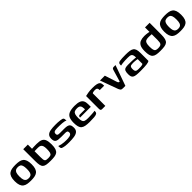

<svg xmlns="http://www.w3.org/2000/svg" viewBox="436 -2017 3534 3534"><g transform="rotate(-45 2203.5 -249.5)"><path d="M258 6Q205 6 164 -1.5Q123 -9 94.5 -30.5Q66 -52 51 -93Q36 -134 36 -199Q36 -264 51 -305Q66 -346 94.5 -367.5Q123 -389 164 -396.5Q205 -404 258 -404Q312 -404 352.5 -396.5Q393 -389 421 -367.5Q449 -346 463.5 -305Q478 -264 478 -199Q478 -133 463.5 -92.5Q449 -52 421 -30.5Q393 -9 352 -1.5Q311 6 258 6ZM258 -55Q290 -55 311.5 -66Q333 -77 344 -108Q355 -139 355 -199Q355 -259 344 -290Q333 -321 311.5 -332Q290 -343 258 -343Q227 -343 205 -332Q183 -321 171 -290Q159 -259 159 -199Q159 -139 171 -108Q183 -77 205 -66Q227 -55 258 -55Z M772 4Q708 4 667 -3Q626 -10 604 -30Q582 -50 573.5 -89Q565 -128 565 -193L564 -505H684V-396Q689 -396 702.5 -397Q716 -398 734.5 -398.5Q753 -399 772 -399.5Q791 -400 807 -400Q882 -400 923 -381Q964 -362 980.5 -317.5Q997 -273 997 -198Q997 -127 983 -86.5Q969 -46 941 -26.5Q913 -7 870.5 -1.5Q828 4 772 4ZM773 -62Q815 -62 836.5 -71.5Q858 -81 866.5 -111Q875 -141 875 -203Q875 -253 865 -281Q855 -309 833.5 -321Q812 -333 776 -333Q766 -333 752 -333Q738 -333 724 -332.5Q710 -332 699.5 -331.5Q689 -331 685 -331V-177Q685 -140 688 -117Q691 -94 700 -82Q709 -70 726.5 -66Q744 -62 773 -62Z M1254 4Q1232 4 1205.5 3Q1179 2 1152.5 -1Q1126 -4 1105 -11Q1089 -15 1079.5 -20.5Q1070 -26 1065.5 -41.5Q1061 -57 1061 -90Q1089 -79 1121 -72.5Q1153 -66 1184 -63.5Q1215 -61 1240 -61Q1262 -61 1287 -62.5Q1312 -64 1333.5 -69.5Q1355 -75 1368.5 -88Q1382 -101 1382 -123Q1382 -152 1367 -161Q1352 -170 1326 -170H1217Q1174 -170 1139.5 -174.5Q1105 -179 1084.5 -201Q1064 -223 1064 -275Q1064 -332 1092.5 -359.5Q1121 -387 1173 -396Q1225 -405 1298 -405Q1324 -405 1359.5 -404Q1395 -403 1423 -398Q1451 -395 1467 -389.5Q1483 -384 1490.5 -372Q1498 -360 1498 -337V-312Q1491 -322 1467.5 -327.5Q1444 -333 1412 -335.5Q1380 -338 1345.5 -338.5Q1311 -339 1282 -339Q1256 -339 1233.5 -335.5Q1211 -332 1197.5 -320.5Q1184 -309 1184 -282Q1184 -262 1192.5 -252.5Q1201 -243 1216 -240.5Q1231 -238 1250 -238H1369Q1409 -238 1440 -231Q1471 -224 1488 -200.5Q1505 -177 1505 -126Q1505 -68 1473 -40.5Q1441 -13 1384 -4.5Q1327 4 1254 4Z M1787 6Q1721 6 1678 -2.5Q1635 -11 1610 -32Q1585 -53 1574 -92Q1563 -131 1563 -192Q1563 -268 1583.5 -314Q1604 -360 1655.5 -381Q1707 -402 1799 -402Q1871 -402 1914 -386Q1957 -370 1976 -335.5Q1995 -301 1995 -247V-177H1715Q1715 -195 1723.5 -207.5Q1732 -220 1754 -220H1886V-244Q1885 -292 1865.5 -315Q1846 -338 1795 -338Q1752 -338 1728.5 -325Q1705 -312 1695.5 -281Q1686 -250 1686 -194Q1686 -140 1697 -112Q1708 -84 1735.5 -74.5Q1763 -65 1812 -65Q1830 -65 1857.5 -66Q1885 -67 1913.5 -68.5Q1942 -70 1964 -72.5Q1986 -75 1992 -77V-61Q1992 -49 1987.5 -35.5Q1983 -22 1968 -14Q1949 -2 1904.5 2Q1860 6 1787 6Z M2196 0H2111Q2092 0 2083 -9.5Q2074 -19 2074 -47V-379Q2100 -386 2148.5 -394Q2197 -402 2260 -402Q2325 -402 2362 -394Q2399 -386 2416.5 -371Q2434 -356 2439 -333Q2444 -310 2444 -278H2328V-292Q2327 -316 2317 -327Q2307 -338 2292 -340.5Q2277 -343 2262 -343Q2240 -343 2222.5 -338.5Q2205 -334 2196 -326Z M2652 0Q2635 0 2623 -4Q2611 -8 2602 -19Q2593 -30 2584 -52L2457 -400H2583L2659 -165Q2666 -145 2673.5 -137Q2681 -129 2700 -129Q2718 -189 2735 -248.5Q2752 -308 2770 -367Q2775 -382 2784 -390.5Q2793 -399 2812 -399H2860L2718 0Z M3113 5Q3047 5 3006 0.5Q2965 -4 2943 -17.5Q2921 -31 2913 -55Q2905 -79 2905 -116Q2905 -167 2916 -194Q2927 -221 2953.5 -230.5Q2980 -240 3025 -240Q3050 -240 3081.5 -239.5Q3113 -239 3143 -238Q3173 -237 3195.5 -234.5Q3218 -232 3226 -230Q3226 -266 3220 -287Q3214 -308 3200 -319Q3186 -330 3164.5 -333Q3143 -336 3113 -336Q3079 -336 3044.5 -334.5Q3010 -333 2979.5 -329.5Q2949 -326 2926 -320V-343Q2926 -368 2938 -379.5Q2950 -391 2969 -395Q2991 -400 3033.5 -402Q3076 -404 3124 -404Q3186 -404 3228 -398Q3270 -392 3295.5 -374Q3321 -356 3332 -321.5Q3343 -287 3343 -229V-27Q3331 -10 3273.5 -2.5Q3216 5 3113 5ZM3112 -47Q3146 -47 3168.5 -48.5Q3191 -50 3205 -54Q3219 -58 3226 -64V-188Q3216 -191 3194.5 -193.5Q3173 -196 3151 -197.5Q3129 -199 3114 -199Q3084 -199 3065 -194.5Q3046 -190 3037.5 -174Q3029 -158 3029 -124Q3029 -97 3035 -79.5Q3041 -62 3059 -54.5Q3077 -47 3112 -47Z M3420 -200Q3420 -282 3443 -326Q3466 -370 3509.5 -386.5Q3553 -403 3613 -403Q3631 -403 3654.5 -401Q3678 -399 3700 -395.5Q3722 -392 3739 -387.5Q3756 -383 3764 -378L3734 -365V-505H3854L3853 -201Q3853 -133 3842 -92.5Q3831 -52 3805.5 -31.5Q3780 -11 3736.5 -4.5Q3693 2 3628 2Q3569 2 3528.5 -6Q3488 -14 3464.5 -35Q3441 -56 3430.5 -96Q3420 -136 3420 -200ZM3631 -62Q3664 -62 3684.5 -67.5Q3705 -73 3715.5 -86Q3726 -99 3730 -123.5Q3734 -148 3734 -186L3733 -329Q3725 -330 3711 -330.5Q3697 -331 3682 -332Q3667 -333 3654 -333Q3612 -333 3587.5 -322.5Q3563 -312 3552.5 -283Q3542 -254 3542 -198Q3542 -140 3550.5 -111Q3559 -82 3579 -72Q3599 -62 3631 -62Z M4150 6Q4097 6 4056 -1.5Q4015 -9 3986.5 -30.5Q3958 -52 3943 -93Q3928 -134 3928 -199Q3928 -264 3943 -305Q3958 -346 3986.5 -367.5Q4015 -389 4056 -396.5Q4097 -404 4150 -404Q4204 -404 4244.5 -396.5Q4285 -389 4313 -367.5Q4341 -346 4355.5 -305Q4370 -264 4370 -199Q4370 -133 4355.5 -92.5Q4341 -52 4313 -30.5Q4285 -9 4244 -1.5Q4203 6 4150 6ZM4150 -55Q4182 -55 4203.5 -66Q4225 -77 4236 -108Q4247 -139 4247 -199Q4247 -259 4236 -290Q4225 -321 4203.5 -332Q4182 -343 4150 -343Q4119 -343 4097 -332Q4075 -321 4063 -290Q4051 -259 4051 -199Q4051 -139 4063 -108Q4075 -77 4097 -66Q4119 -55 4150 -55Z"/></g></svg>

Font: Genos SemiBold
Style: Regular
Weight: 600
Designer: Robert E. Leuschke
Foundry: Robert E. Leuschke
Version: Version 1.010